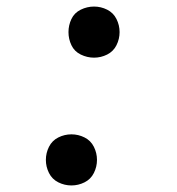

<svg xmlns="http://www.w3.org/2000/svg" viewBox="-20 -558 540 586"><path d="M198 8Q177 8 158 -1.5Q139 -11 129.5 -30Q120 -49 120 -70Q120 -91 129.5 -110Q139 -129 158 -138.5Q177 -148 198 -148Q219 -148 238 -138.5Q257 -129 266.5 -110Q276 -91 276 -70Q276 -49 266.5 -30Q257 -11 238 -1.5Q219 8 198 8ZM267 -382Q246 -382 226.5 -391.5Q207 -401 198 -420Q189 -439 189 -460Q189 -481 198 -500Q207 -519 226.5 -528.5Q246 -538 267 -538Q288 -538 307 -528.5Q326 -519 335.5 -500Q345 -481 345 -460Q345 -439 335.5 -420Q326 -401 307 -391.5Q288 -382 267 -382Z"/></svg>

Font: Iosevka SS08
Style: Italic
Weight: 400
Italic angle: -10°
Monospace: yes
Designer: Belleve Invis
Foundry: Belleve Invis
Version: 2.1.0; ttfautohint (v1.8.2)